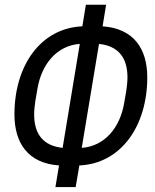

<svg xmlns="http://www.w3.org/2000/svg" viewBox="-20 -745 640 795"><path d="M224.4 -60 209.5 29.5H293.3L308.6 -60C479.8 -67.1 589.8 -221.9 589.8 -424.7C589.8 -542.6 534.1 -627.1 404.8 -636L419.4 -725.5H335.6L321 -636C149.1 -628.9 39.8 -474.4 39.8 -271.3C39.8 -153.4 95.5 -68.9 224.4 -60ZM121.4 -271.3C121.4 -287.3 123.6 -308.9 126.4 -327.1L135.3 -378.6C152 -478.7 215.2 -556.5 310.4 -563.2L239.3 -132.8C158.7 -141.3 121.4 -190 121.4 -271.3ZM318.5 -132.8 389.9 -563.2C470.2 -554.7 507.8 -506 507.8 -424.7C507.8 -408.7 505.7 -387.1 502.8 -368.6L494 -317.5C476.9 -217.3 414.1 -139.6 318.5 -132.8Z"/></svg>

Font: Margiela Mono Italic Text It
Style: Regular
Weight: 400
Designer: Mike Abbink, Paul van der Laan, Pieter van Rosmalen
Foundry: Bold Monday
Version: Version 2.003 2021